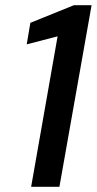

<svg xmlns="http://www.w3.org/2000/svg" viewBox="-20 -720 373 740"><path d="M100 0 202 -580 83 -549 97 -632 265 -700H333L209 0Z"/></svg>

Font: DeepMind Sans Medium
Style: Italic
Weight: 500
Italic angle: -10°
Designer: Jonny Pinhorn / Modifications: Colophon Foundry
Foundry: Colophon Foundry
Version: Version 1.002; ttfautohint (v1.8.2)